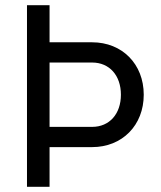

<svg xmlns="http://www.w3.org/2000/svg" viewBox="-20 -720 620 740"><path d="M84 0H171V-153H335C451 -153 534 -237 534 -355C534 -473 451 -557 335 -557H171V-700H84ZM171 -231V-479H335C402 -479 446 -429 446 -355C446 -281 402 -231 335 -231Z"/></svg>

Font: CommitMono-dimboump
Style: Regular
Weight: 400
Monospace: yes
Designer: Eigil Nikolajsen
Foundry: Eigil Nikolajsen
Version: Version 1.143